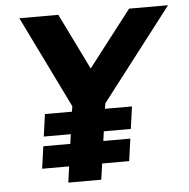

<svg xmlns="http://www.w3.org/2000/svg" viewBox="-51 -750 786 800"><g transform="rotate(-5 342.0 -350.0)"><path d="M202.5 0 212 -67H99L112 -160H225L230.5 -200H117.5L130.5 -293H243.5L247 -315.5L59 -700H222L337 -465.5L518 -700H681L385 -315.5L381.5 -293H494.5L481.5 -200H368.5L363 -160H476L463 -67H350L340.5 0Z"/></g></svg>

Font: Urbanist ExtraBold
Style: Italic
Weight: 800
Italic angle: -8°
Designer: Corey Hu
Foundry: Corey Hu
Version: Version 1.321; ttfautohint (v1.8.4.7-5d5b)